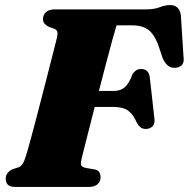

<svg xmlns="http://www.w3.org/2000/svg" viewBox="-20 -737 744 757"><path d="M149.5 -661.5Q149.5 -678.5 161.2 -689.2Q173 -700 196 -700H554Q588 -700 609.5 -708.5Q631 -717 650.5 -717Q687 -717 693 -678L703.5 -513Q709.5 -475 674.5 -470Q639.5 -465 621 -508.5L612.5 -534Q596 -590.5 571.5 -613.8Q547 -637 502.5 -637H439.5Q433.5 -618 422.5 -577.8Q411.5 -537.5 397.8 -485.5Q384 -433.5 370 -378.5H429Q455 -378.5 472 -393.2Q489 -408 502 -443.5Q515 -465 536 -465Q566.5 -465 570.5 -432.5L588.5 -272.5Q592 -250 582 -239.5Q572 -229 555 -228.5Q542.5 -228.5 534.2 -235Q526 -241.5 520 -252Q506 -285 485.8 -300.2Q465.5 -315.5 425 -315.5H353.5Q336 -247 322 -192Q308 -137 303.5 -119Q298 -99 299.2 -88.8Q300.5 -78.5 319.5 -74.5L353.5 -69Q366 -66.5 371.2 -58.2Q376.5 -50 376.5 -38.5Q376.5 -21.5 364.8 -10.8Q353 0 330 0H42Q18.5 0 10.5 -9.2Q2.5 -18.5 2.5 -32.5Q2.5 -45.5 10.5 -55.5Q18.5 -65.5 31 -70.5L53.5 -77.5Q70.5 -83.5 81 -118.5Q87 -137 97.2 -174.2Q107.5 -211.5 120 -259Q132.5 -306.5 145.5 -357Q158.5 -407.5 170.2 -453.2Q182 -499 190.5 -532.8Q199 -566.5 202.5 -580Q208 -601.5 206.2 -610.5Q204.5 -619.5 193 -624L172 -631.5Q161.5 -637 155.5 -643.8Q149.5 -650.5 149.5 -661.5Z"/></svg>

Font: Fraunces 9pt S000 Black
Style: Italic
Weight: 900
Italic angle: -16°
Version: Version 1.000; ttfautohint (v1.8.3)